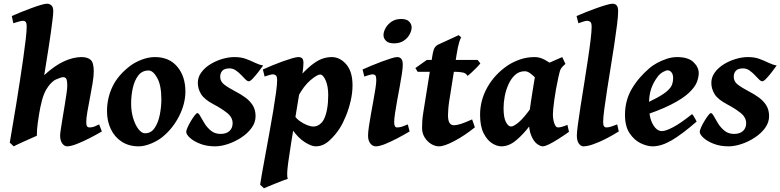

<svg xmlns="http://www.w3.org/2000/svg" viewBox="-20 -762 4170 1026"><path d="M524.4 -59.6Q494.6 -42 458.7 -23.7Q422.9 -5.4 390.4 7.3Q357.9 20 338.4 20Q324.2 20 312.7 4.6Q301.3 -10.7 301.3 -37.1Q301.3 -47.4 305.2 -73.2Q309.1 -99.1 314.7 -132.8Q320.3 -166.5 325.9 -200.4Q331.5 -234.4 335.4 -262Q339.4 -289.6 339.4 -302.7Q339.4 -332.5 334 -341.1Q328.6 -349.6 318.4 -349.6Q306.2 -349.6 279.3 -337.4Q252.4 -325.2 227.5 -284.2Q213.9 -261.2 204.3 -225.8Q194.8 -190.4 188 -147Q179.7 -93.3 178.2 -71.8Q176.8 -50.3 176.8 -36.6Q170.4 -33.7 152.8 -25.9Q135.3 -18.1 114.5 -8.8Q93.8 0.5 76.4 8.5Q59.1 16.6 53.2 20L32.2 0Q38.1 -35.2 47.1 -88.1Q56.2 -141.1 66.4 -203.6Q76.7 -266.1 86.4 -330.3Q96.2 -394.5 104.5 -452.4Q112.8 -510.3 117.7 -554Q122.6 -597.7 122.6 -618.2Q122.6 -640.6 116.7 -645.8Q110.8 -650.9 102.5 -650.9Q94.7 -650.9 77.4 -645.8Q60.1 -640.6 51.3 -637.7L43 -676.3Q63.5 -685.5 91.3 -696.8Q119.1 -708 147.5 -718.5Q175.8 -729 198.2 -735.6Q220.7 -742.2 231 -742.2Q244.6 -742.2 254.6 -733.4Q264.6 -724.6 264.6 -702.1Q264.6 -688 260.7 -656Q256.8 -624 251 -582.5Q245.1 -541 238.3 -497.8Q231.4 -454.6 225.6 -418.2Q219.7 -381.8 216.3 -360.4Q273.4 -412.6 323 -434.8Q372.6 -457 416 -457Q446.8 -457 463.9 -442.6Q481 -428.2 481 -380.9Q481 -355.5 474.9 -318.1Q468.8 -280.8 460.9 -240.5Q453.1 -200.2 447 -165.3Q440.9 -130.4 440.9 -109.9Q440.9 -93.3 445.1 -87.2Q449.2 -81.1 458.5 -81.1Q472.2 -81.1 483.2 -85.2Q494.1 -89.4 509.8 -97.2Z M970.7 -272.9Q970.7 -208 937.3 -141.8Q903.8 -75.7 849.1 -30.8Q823.7 -9.8 787.4 5.1Q751 20 721.7 20Q668.9 20 630.9 -4.6Q592.8 -29.3 572.3 -72Q551.8 -114.7 551.8 -168Q551.8 -237.8 581.1 -299.1Q610.4 -360.4 675.8 -410.2Q701.7 -429.7 737.8 -443.4Q773.9 -457 807.6 -457Q884.3 -457 927.5 -405.5Q970.7 -354 970.7 -272.9ZM842.3 -231Q842.3 -305.2 820.3 -345.2Q798.3 -385.3 773.9 -385.3Q739.3 -385.3 718.8 -358.4Q698.2 -331.5 689.5 -291Q680.7 -250.5 680.7 -209Q680.7 -165.5 691.9 -129.4Q703.1 -93.3 720.2 -71.5Q737.3 -49.8 754.9 -49.8Q787.6 -49.8 806.6 -78.4Q825.7 -106.9 834 -148.9Q842.3 -190.9 842.3 -231Z M1386.2 -412.1Q1376 -397.5 1360.6 -377.4Q1345.2 -357.4 1331.1 -342.5Q1316.9 -327.6 1309.6 -327.6Q1301.8 -327.6 1291.3 -338.1Q1280.8 -348.6 1268.1 -362.1Q1255.4 -375.5 1240 -386Q1224.6 -396.5 1206.5 -396.5Q1179.7 -396.5 1168.2 -384Q1156.7 -371.6 1156.7 -351.1Q1156.7 -326.7 1178.2 -310.1Q1199.7 -293.5 1238.8 -272.9Q1265.6 -259.3 1290 -241.7Q1314.5 -224.1 1330.1 -200Q1345.7 -175.8 1345.7 -141.1Q1345.7 -107.4 1324.2 -78.1Q1302.7 -48.8 1269.3 -26.9Q1235.8 -4.9 1198.5 7.6Q1161.1 20 1129.4 20Q1084.5 20 1049.6 6.3Q1014.6 -7.3 994.9 -25.6Q975.1 -43.9 975.1 -57.6Q975.1 -64.9 982.2 -81.1Q989.3 -97.2 999.8 -114.7Q1010.3 -132.3 1020 -145Q1029.8 -157.7 1034.7 -157.7Q1041.5 -157.7 1050.5 -140.9Q1059.6 -124 1073.2 -102.1Q1086.9 -80.1 1107.7 -63.2Q1128.4 -46.4 1158.7 -46.4Q1189.5 -46.4 1206.3 -62Q1223.1 -77.6 1223.1 -104Q1223.1 -135.7 1191.9 -159.9Q1160.6 -184.1 1124 -203.1Q1072.3 -230 1054.7 -258.8Q1037.1 -287.6 1037.1 -318.8Q1037.1 -349.6 1055.7 -375Q1074.2 -400.4 1104 -418.7Q1133.8 -437 1167.7 -447Q1201.7 -457 1232.4 -457Q1268.1 -457 1294.2 -447.3Q1320.3 -437.5 1342.3 -426.8Q1364.3 -416 1386.2 -412.1Z M1863.8 -306.2Q1863.8 -266.1 1854 -223.4Q1844.2 -180.7 1828.6 -142.6Q1813 -104.5 1795.9 -77.1Q1773.4 -41.5 1740 -10.7Q1706.5 20 1667 20Q1644 20 1608.9 -2.2Q1573.7 -24.4 1541.5 -70.3L1554.2 -143.6Q1564.9 -127 1583.3 -114Q1601.6 -101.1 1621.1 -93.5Q1640.6 -85.9 1654.3 -85.9Q1673.3 -85.9 1688.7 -97.7Q1704.1 -109.4 1711.9 -126.5Q1733.9 -172.9 1733.9 -254.9Q1733.9 -301.3 1720.2 -332.5Q1706.5 -363.8 1690.4 -363.8Q1675.3 -363.8 1639.9 -334.2Q1604.5 -304.7 1572.8 -246.6L1569.3 -338.9Q1610.8 -387.2 1642.6 -412.6Q1674.3 -438 1700.4 -447.5Q1726.6 -457 1752 -457Q1796.9 -457 1830.3 -418.2Q1863.8 -379.4 1863.8 -306.2ZM1601.6 -424.8Q1601.6 -403.8 1594.5 -356.4Q1587.4 -309.1 1573 -223.6Q1558.6 -138.2 1536.6 -2.9Q1525.9 64 1520.5 104Q1515.1 144 1514.6 164.3Q1514.2 184.6 1517.6 193.8Q1510.3 195.8 1492.4 202.6Q1474.6 209.5 1453.4 218Q1432.1 226.6 1414.6 233.9Q1397 241.2 1390.6 244.1L1370.1 225.1Q1372.6 206.5 1380.1 164.3Q1387.7 122.1 1397.9 66.2Q1408.2 10.3 1419.2 -50.3Q1430.2 -110.8 1439.7 -167.5Q1449.2 -224.1 1455.1 -267.8Q1460.9 -311.5 1460.9 -332Q1460.9 -354.5 1453.6 -359.6Q1446.3 -364.7 1438 -364.7Q1432.1 -364.7 1416.7 -360.4Q1401.4 -356 1394 -353L1384.8 -390.6Q1406.7 -400.9 1435.1 -412.6Q1463.4 -424.3 1491.5 -434.3Q1519.5 -444.3 1541.7 -450.7Q1564 -457 1573.7 -457Q1587.4 -457 1594.5 -450.4Q1601.6 -443.8 1601.6 -424.8Z M2179.7 -616.2Q2179.7 -598.1 2168.9 -578.1Q2158.2 -558.1 2137.2 -544.2Q2116.2 -530.3 2085.4 -530.3Q2055.7 -530.3 2042.5 -543.9Q2029.3 -557.6 2029.3 -574.2Q2029.3 -591.8 2040.3 -611.8Q2051.3 -631.8 2072.3 -646.2Q2093.3 -660.6 2123.5 -660.6Q2153.3 -660.6 2166.5 -646.7Q2179.7 -632.8 2179.7 -616.2ZM2168.9 -59.6Q2138.7 -41.5 2103.8 -23.2Q2068.8 -4.9 2038.1 7.6Q2007.3 20 1987.8 20Q1971.2 20 1959 4.6Q1946.8 -10.7 1946.8 -37.1Q1946.8 -54.7 1951.2 -85.2Q1955.6 -115.7 1962.2 -152.1Q1968.8 -188.5 1975.3 -224.4Q1981.9 -260.3 1986.3 -289.1Q1990.7 -317.9 1990.7 -332Q1990.7 -354.5 1985.4 -359.6Q1980 -364.7 1970.7 -364.7Q1964.8 -364.7 1951.2 -360.8Q1937.5 -356.9 1926.8 -353L1917.5 -390.6Q1938 -399.9 1965.3 -411.4Q1992.7 -422.9 2020.5 -433.1Q2048.3 -443.4 2070.3 -450.2Q2092.3 -457 2102.5 -457Q2116.2 -457 2124.3 -447.8Q2132.3 -438.5 2132.3 -416Q2132.3 -398.9 2127.7 -368.2Q2123 -337.4 2116.2 -300.3Q2109.4 -263.2 2102.5 -225.8Q2095.7 -188.5 2091.1 -157.7Q2086.4 -127 2086.4 -109.9Q2086.4 -81.1 2101.1 -81.1Q2116.2 -81.1 2127.9 -85Q2139.6 -88.9 2159.2 -97.2Z M2546.9 -423.3Q2540.5 -414.6 2526.1 -399.9Q2511.7 -385.3 2497.8 -372.6Q2483.9 -359.9 2477.5 -356.4Q2471.7 -370.1 2454.3 -374.3Q2437 -378.4 2407.7 -378.4H2211.9L2199.7 -398.4L2261.2 -441.9H2532.2ZM2517.6 -81.5Q2462.4 -37.1 2408.4 -8.5Q2354.5 20 2325.7 20Q2304.7 20 2283.9 7.3Q2263.2 -5.4 2249.3 -27.6Q2235.4 -49.8 2235.4 -78.1Q2235.4 -96.7 2236.6 -116Q2237.8 -135.3 2242.2 -162.1L2289.6 -459Q2295.4 -496.6 2303 -507.6Q2310.5 -518.6 2323.2 -524.4L2431.2 -574.2L2444.8 -562Q2440.9 -558.6 2433.8 -536.4Q2426.8 -514.2 2419.9 -470.2L2379.9 -217.8Q2377 -199.2 2375.5 -178Q2374 -156.7 2374 -147Q2374 -117.2 2382.3 -105Q2390.6 -92.8 2404.3 -92.8Q2421.4 -92.8 2443.8 -100.1Q2466.3 -107.4 2502.9 -124Z M3020.5 -57.6Q2993.2 -38.1 2965.3 -20.3Q2937.5 -2.4 2914.8 8.8Q2892.1 20 2879.9 20Q2868.2 20 2850.6 7.6Q2833 -4.9 2819.3 -36.1Q2805.7 -67.4 2805.7 -122.6Q2805.7 -133.8 2808.8 -159.2Q2812 -184.6 2816.9 -216.8Q2821.8 -249 2826.9 -281.2Q2832 -313.5 2836.4 -339.1Q2840.8 -364.7 2842.8 -376Q2845.2 -387.2 2861.1 -398.2Q2877 -409.2 2899.4 -419.7Q2921.9 -430.2 2944.8 -439.7Q2967.8 -449.2 2984.4 -457L3001.5 -420.4Q2984.9 -406.7 2978 -395.8Q2971.2 -384.8 2964.4 -351.6Q2949.2 -281.7 2941.9 -227.1Q2934.6 -172.4 2934.6 -150.9Q2934.6 -124.5 2942.1 -102.8Q2949.7 -81.1 2960.9 -81.1Q2970.7 -81.1 2981.7 -84Q2992.7 -86.9 3012.2 -94.7ZM2971.7 -396.5Q2961.4 -389.2 2950.2 -373.3Q2939 -357.4 2928.2 -340.1Q2917.5 -322.8 2908.4 -310.5Q2899.4 -298.3 2893.1 -298.3Q2886.7 -298.3 2874.5 -311Q2862.3 -323.7 2846.7 -340.3Q2831.1 -356.9 2814.7 -369.4Q2798.3 -381.8 2783.2 -381.3Q2753.4 -380.9 2732.2 -361.3Q2710.9 -341.8 2697.3 -311.5Q2683.6 -281.2 2677.2 -247.6Q2670.9 -213.9 2670.9 -185.1Q2670.9 -133.3 2683.6 -109.6Q2696.3 -85.9 2710.9 -85.9Q2724.6 -85.9 2751.5 -108.2Q2778.3 -130.4 2820.3 -189L2812.5 -92.3Q2779.8 -47.9 2740.2 -13.9Q2700.7 20 2659.2 20Q2635.3 20 2608.9 3.2Q2582.5 -13.7 2564 -50.8Q2545.4 -87.9 2545.4 -148.9Q2545.4 -226.1 2584 -294.9Q2622.6 -363.8 2691.4 -411.1Q2717.8 -429.2 2755.6 -443.1Q2793.5 -457 2837.9 -457Q2864.7 -457 2891.1 -442.4Q2917.5 -427.7 2939 -412.8Q2960.4 -397.9 2971.7 -396.5Z M3286.6 -59.6Q3254.9 -39.6 3219.2 -21.2Q3183.6 -2.9 3151.4 8.5Q3119.1 20 3097.7 20Q3084 20 3073.2 5.1Q3062.5 -9.8 3062.5 -38.1Q3062.5 -54.2 3068.1 -96.7Q3073.7 -139.2 3082.8 -196.8Q3091.8 -254.4 3102.1 -318.1Q3112.3 -381.8 3121.3 -441.9Q3130.4 -502 3136 -548.6Q3141.6 -595.2 3141.6 -618.2Q3141.6 -640.6 3133.8 -645.8Q3126 -650.9 3116.7 -650.9Q3110.8 -650.9 3096.4 -646.5Q3082 -642.1 3070.8 -637.7L3061 -676.3Q3081.5 -685.5 3110.1 -696.8Q3138.7 -708 3167.7 -718.5Q3196.8 -729 3220 -735.6Q3243.2 -742.2 3253.4 -742.2Q3267.1 -742.2 3275.1 -733.4Q3283.2 -724.6 3283.2 -702.1Q3283.2 -676.8 3277.3 -629.9Q3271.5 -583 3262.5 -523.7Q3253.4 -464.4 3243.2 -401.4Q3232.9 -338.4 3223.9 -280.3Q3214.8 -222.2 3209 -177.2Q3203.1 -132.3 3203.1 -109.9Q3203.1 -93.3 3207.8 -87.2Q3212.4 -81.1 3220.2 -81.1Q3231.4 -81.1 3244.1 -85Q3256.8 -88.9 3278.3 -97.2Z M3713.9 -371.1Q3713.9 -349.6 3703.9 -323.2Q3693.8 -296.9 3661.9 -266.4Q3629.9 -235.8 3565.4 -202.9Q3501 -169.9 3391.6 -135.3L3388.2 -190.9Q3452.1 -218.3 3490 -239Q3527.8 -259.8 3546.6 -276.9Q3565.4 -293.9 3571.3 -310.1Q3577.1 -326.2 3577.1 -344.2Q3577.1 -364.3 3568.4 -375.2Q3559.6 -386.2 3546.9 -386.2Q3539.1 -386.2 3522.7 -377.2Q3506.3 -368.2 3494.6 -352.5Q3471.2 -321.8 3459.5 -287.1Q3447.8 -252.4 3447.8 -198.7Q3447.8 -135.3 3468.3 -98.4Q3488.8 -61.5 3517.1 -61.5Q3538.1 -61.5 3578.4 -83Q3618.7 -104.5 3677.7 -151.9Q3681.6 -149.9 3687 -141.1Q3692.4 -132.3 3697 -123.5Q3701.7 -114.7 3702.6 -112.3Q3622.6 -43 3568.1 -11.5Q3513.7 20 3467.3 20Q3438.5 20 3404.1 3.7Q3369.6 -12.7 3344.7 -49.6Q3319.8 -86.4 3319.8 -147.9Q3319.8 -224.6 3355.5 -285.9Q3391.1 -347.2 3451.2 -398.4Q3465.8 -411.1 3489.7 -424.6Q3513.7 -438 3542 -447.5Q3570.3 -457 3597.7 -457Q3657.7 -457 3685.8 -429.9Q3713.9 -402.8 3713.9 -371.1Z M4130.4 -412.1Q4120.1 -397.5 4104.7 -377.4Q4089.4 -357.4 4075.2 -342.5Q4061 -327.6 4053.7 -327.6Q4045.9 -327.6 4035.4 -338.1Q4024.9 -348.6 4012.2 -362.1Q3999.5 -375.5 3984.1 -386Q3968.8 -396.5 3950.7 -396.5Q3923.8 -396.5 3912.4 -384Q3900.9 -371.6 3900.9 -351.1Q3900.9 -326.7 3922.4 -310.1Q3943.8 -293.5 3982.9 -272.9Q4009.8 -259.3 4034.2 -241.7Q4058.6 -224.1 4074.2 -200Q4089.8 -175.8 4089.8 -141.1Q4089.8 -107.4 4068.4 -78.1Q4046.9 -48.8 4013.4 -26.9Q3980 -4.9 3942.6 7.6Q3905.3 20 3873.5 20Q3828.6 20 3793.7 6.3Q3758.8 -7.3 3739 -25.6Q3719.2 -43.9 3719.2 -57.6Q3719.2 -64.9 3726.3 -81.1Q3733.4 -97.2 3743.9 -114.7Q3754.4 -132.3 3764.2 -145Q3773.9 -157.7 3778.8 -157.7Q3785.6 -157.7 3794.7 -140.9Q3803.7 -124 3817.4 -102.1Q3831.1 -80.1 3851.8 -63.2Q3872.6 -46.4 3902.8 -46.4Q3933.6 -46.4 3950.4 -62Q3967.3 -77.6 3967.3 -104Q3967.3 -135.7 3936 -159.9Q3904.8 -184.1 3868.2 -203.1Q3816.4 -230 3798.8 -258.8Q3781.2 -287.6 3781.2 -318.8Q3781.2 -349.6 3799.8 -375Q3818.4 -400.4 3848.1 -418.7Q3877.9 -437 3911.9 -447Q3945.8 -457 3976.6 -457Q4012.2 -457 4038.3 -447.3Q4064.5 -437.5 4086.4 -426.8Q4108.4 -416 4130.4 -412.1Z"/></svg>

Font: Gentium Book Plus
Style: Bold Italic
Weight: 700
Italic angle: -8°
Designer: Victor Gaultney, Annie Olsen, Iska Routamaa, Becca Hirsbrunner
Foundry: SIL International
Version: Version 6.101